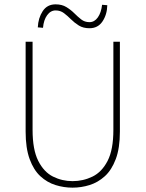

<svg xmlns="http://www.w3.org/2000/svg" viewBox="-20 -852 670 884"><path d="M314 12Q274 12 235.5 0Q197 -12 166 -40.5Q135 -69 116.5 -119.5Q98 -170 98 -246V-660H130V-254Q130 -163 156 -111.5Q182 -60 224 -39Q266 -18 314 -18Q363 -18 406 -39Q449 -60 475.5 -111.5Q502 -163 502 -254V-660H532V-246Q532 -170 513 -119.5Q494 -69 462.5 -40.5Q431 -12 392.5 0Q354 12 314 12ZM392 -722Q363 -722 343 -734.5Q323 -747 307 -763Q291 -779 274.5 -791.5Q258 -804 236 -804Q213 -804 197 -782Q181 -760 178 -724L154 -726Q156 -769 176.5 -800.5Q197 -832 236 -832Q265 -832 285.5 -819.5Q306 -807 322 -791Q338 -775 354 -762.5Q370 -750 392 -750Q415 -750 430.5 -772Q446 -794 450 -830L474 -828Q473 -785 452 -753.5Q431 -722 392 -722Z"/></svg>

Font: Source Sans 3
Style: Regular
Weight: 200
Designer: Paul D. Hunt
Foundry: Adobe
Version: Version 3.046;hotconv 1.0.118;makeotfexe 2.5.65603